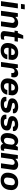

<svg xmlns="http://www.w3.org/2000/svg" viewBox="2504 -3264 770 5818"><g transform="rotate(90 2889.0 -355.0)"><path d="M247 -605H99L115 -720H263ZM161 0H15L87 -511H233Z M826 -386Q826 -373 822.5 -347.5Q819 -322 810 -259Q812 -278 774 0H628Q675 -330 675 -340Q675 -373 656 -394Q637 -415 606 -415Q567 -415 535 -385.5Q503 -356 497 -314L453 0H307L379 -511H488L493 -436Q568 -521 668 -521Q738 -521 782 -486.5Q826 -452 826 -386Z M1156 -674 1124 -511H1243L1229 -411H1110Q1093 -295 1082.5 -220Q1072 -145 1072 -132Q1072 -106 1085 -98Q1098 -90 1121 -90Q1133 -90 1153 -94Q1173 -98 1185 -103L1172 -9Q1152 -1 1118 4.5Q1084 10 1059 10Q991 10 956.5 -14.5Q922 -39 922 -95Q922 -115 933.5 -200Q945 -285 964 -411H908L922 -511H979L1052 -674Z M1796 -340Q1796 -314 1783 -231H1433Q1431 -223 1429.5 -208.5Q1428 -194 1428 -186Q1428 -143 1453 -116.5Q1478 -90 1523 -90Q1569 -90 1599 -115.5Q1629 -141 1636 -191H1776Q1767 -124 1728.5 -78.5Q1690 -33 1634.5 -11.5Q1579 10 1517 10H1501Q1403 10 1343 -45Q1283 -100 1283 -197Q1283 -291 1318.5 -364.5Q1354 -438 1420.5 -479.5Q1487 -521 1576 -521H1592Q1649 -521 1695.5 -499.5Q1742 -478 1769 -437Q1796 -396 1796 -340ZM1444 -311H1646Q1648 -329 1648 -338Q1648 -421 1563 -421Q1519 -421 1487 -390Q1455 -359 1444 -311Z M2325 -396Q2325 -376 2320.5 -350.5Q2316 -325 2312 -313H2190Q2194 -334 2194 -351Q2194 -377 2179.5 -394.5Q2165 -412 2133 -412Q2097 -412 2075 -384.5Q2053 -357 2047 -316L2003 0H1859L1931 -511H2039L2046 -436Q2052 -447 2071.5 -467Q2091 -487 2124.5 -504Q2158 -521 2201 -521Q2262 -521 2293.5 -487Q2325 -453 2325 -396Z M2869 -340Q2869 -314 2856 -231H2506Q2504 -223 2502.5 -208.5Q2501 -194 2501 -186Q2501 -143 2526 -116.5Q2551 -90 2596 -90Q2642 -90 2672 -115.5Q2702 -141 2709 -191H2849Q2840 -124 2801.5 -78.5Q2763 -33 2707.5 -11.5Q2652 10 2590 10H2574Q2476 10 2416 -45Q2356 -100 2356 -197Q2356 -291 2391.5 -364.5Q2427 -438 2493.5 -479.5Q2560 -521 2649 -521H2665Q2722 -521 2768.5 -499.5Q2815 -478 2842 -437Q2869 -396 2869 -340ZM2517 -311H2719Q2721 -329 2721 -338Q2721 -421 2636 -421Q2592 -421 2560 -390Q2528 -359 2517 -311Z M3414 -397Q3414 -380 3411 -371Q3408 -362 3408 -361H3280Q3281 -365 3281 -372Q3281 -421 3197 -421Q3152 -421 3124.5 -407.5Q3097 -394 3097 -371Q3097 -349 3122.5 -340Q3148 -331 3204 -322Q3264 -312 3301.5 -301Q3339 -290 3367 -263Q3395 -236 3395 -187Q3395 -84 3321 -37Q3247 10 3142 10H3109Q3022 10 2968.5 -26.5Q2915 -63 2915 -124Q2915 -143 2919 -163H3047L3046 -146Q3046 -116 3074 -103Q3102 -90 3145 -90Q3188 -90 3221.5 -103Q3255 -116 3255 -146Q3255 -170 3228.5 -180.5Q3202 -191 3145 -201Q3088 -210 3050.5 -222Q3013 -234 2986.5 -260.5Q2960 -287 2960 -334Q2960 -394 2995 -436Q3030 -478 3086.5 -499.5Q3143 -521 3207 -521H3227Q3276 -521 3319 -505.5Q3362 -490 3388 -462Q3414 -434 3414 -397Z M3953 -397Q3953 -380 3950 -371Q3947 -362 3947 -361H3819Q3820 -365 3820 -372Q3820 -421 3736 -421Q3691 -421 3663.5 -407.5Q3636 -394 3636 -371Q3636 -349 3661.5 -340Q3687 -331 3743 -322Q3803 -312 3840.5 -301Q3878 -290 3906 -263Q3934 -236 3934 -187Q3934 -84 3860 -37Q3786 10 3681 10H3648Q3561 10 3507.5 -26.5Q3454 -63 3454 -124Q3454 -143 3458 -163H3586L3585 -146Q3585 -116 3613 -103Q3641 -90 3684 -90Q3727 -90 3760.5 -103Q3794 -116 3794 -146Q3794 -170 3767.5 -180.5Q3741 -191 3684 -201Q3627 -210 3589.5 -222Q3552 -234 3525.5 -260.5Q3499 -287 3499 -334Q3499 -394 3534 -436Q3569 -478 3625.5 -499.5Q3682 -521 3746 -521H3766Q3815 -521 3858 -505.5Q3901 -490 3927 -462Q3953 -434 3953 -397Z M4392 -448H4398L4431 -511H4538Q4484 -137 4484 -117Q4484 -104 4490.5 -97Q4497 -90 4509 -90Q4519 -90 4531 -94Q4543 -98 4551 -104L4537 -11Q4520 -2 4495.5 4Q4471 10 4447 10Q4349 10 4341 -66Q4311 -31 4270.5 -10.5Q4230 10 4184 10Q4101 10 4056.5 -43Q4012 -96 4012 -191Q4012 -282 4041.5 -357Q4071 -432 4125.5 -476.5Q4180 -521 4253 -521Q4299 -521 4335.5 -501.5Q4372 -482 4392 -448ZM4170 -294Q4156 -194 4156 -183Q4156 -138 4178 -114Q4200 -90 4237 -90Q4279 -90 4310 -121Q4341 -152 4350 -211Q4364 -311 4364 -322Q4364 -367 4342 -391Q4320 -415 4283 -415Q4240 -415 4209.5 -384Q4179 -353 4170 -294Z M5127 -386Q5127 -373 5123.5 -347.5Q5120 -322 5111 -259Q5113 -278 5075 0H4929Q4976 -330 4976 -340Q4976 -373 4957 -394Q4938 -415 4907 -415Q4868 -415 4836 -385.5Q4804 -356 4798 -314L4754 0H4608L4680 -511H4789L4794 -436Q4869 -521 4969 -521Q5039 -521 5083 -486.5Q5127 -452 5127 -386Z M5740 -314Q5740 -220 5706 -147Q5672 -74 5606 -32Q5540 10 5447 10H5431Q5333 10 5273 -45Q5213 -100 5213 -197Q5213 -294 5248.5 -367Q5284 -440 5350 -480.5Q5416 -521 5506 -521H5522Q5619 -521 5679.5 -466Q5740 -411 5740 -314ZM5372 -296Q5359 -198 5359 -183Q5359 -137 5384.5 -113.5Q5410 -90 5453 -90Q5501 -90 5536.5 -122.5Q5572 -155 5581 -215Q5594 -309 5594 -328Q5594 -374 5568.5 -397.5Q5543 -421 5500 -421Q5451 -421 5415.5 -388.5Q5380 -356 5372 -296Z"/></g></svg>

Font: Chivo
Style: Bold Italic
Weight: 700
Italic angle: -8.05°
Designer: Hector Gatti
Foundry: Omnibus-Type
Version: Version 1.007